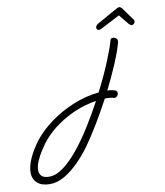

<svg xmlns="http://www.w3.org/2000/svg" viewBox="-438 -454 776 904"><g transform="rotate(-10 -50.0 -2.0)"><path d="M-272 380Q-311 380 -332 361Q-353 342 -353 311Q-353 280 -335.5 242Q-318 204 -289 166Q-255 123 -204.5 86.5Q-154 50 -94 25.5Q-34 1 28 -5Q66 -79 92 -143Q118 -207 126 -238Q128 -247 140 -247Q148 -247 155 -240.5Q162 -234 159 -221Q148 -180 124 -123.5Q100 -67 70 -7Q87 -7 104 -2Q116 1 116 13Q116 21 109.5 28Q103 35 93 32Q86 30 79 29Q72 28 64 28Q58 28 52 28Q20 88 -13 142.5Q-46 197 -74 236Q-100 272 -132.5 305Q-165 338 -200.5 359Q-236 380 -272 380ZM-316 306Q-316 323 -305.5 334Q-295 345 -268 345Q-236 345 -200.5 318.5Q-165 292 -128.5 247Q-92 202 -57 146Q-22 90 9 32Q-70 44 -143 86Q-216 128 -260 186Q-269 198 -282.5 219Q-296 240 -306 263Q-316 286 -316 306ZM82 -295Q70 -295 70 -307Q70 -317 81 -324L177 -378Q187 -384 192 -384Q198 -384 205 -377L244 -323Q250 -316 251.5 -313Q253 -310 253 -305Q253 -300 248 -295Q243 -290 238 -290Q232 -290 224 -298L185 -346L102 -303Q98 -301 92 -298Q86 -295 82 -295Z"/></g></svg>

Font: Meow Script
Style: Regular
Weight: 400
Designer: Robert E. Leuschke
Foundry: Robert E. Leuschke
Version: Version 1.010; ttfautohint (v1.8.3)